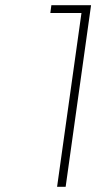

<svg xmlns="http://www.w3.org/2000/svg" viewBox="-20 -720 383 740"><path d="M174 -670 178 -700H331L233 0H200L294 -670Z"/></svg>

Font: Fivo Sans Thin
Style: Regular
Weight: 250
Foundry: Alexander Slobzheninov
Version: 1.0